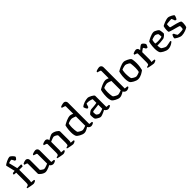

<svg xmlns="http://www.w3.org/2000/svg" viewBox="435 -2515 4235 4235"><g transform="rotate(-45 2552.5 -398.0)"><path d="M210 0Q202 0 179 -3.5Q156 -7 128 -12Q100 -17 75.5 -22.5Q51 -28 39 -32Q39 -40 42.5 -46.5Q46 -53 48 -56L76 -61Q93 -64 102.5 -79Q112 -94 112 -139V-446L42 -453Q42 -467 45.5 -477.5Q49 -488 53 -493L116 -500L65 -711Q71 -722 93.5 -737Q116 -752 146.5 -766.5Q177 -781 205 -790.5Q233 -800 248 -800Q262 -800 280 -788Q298 -776 314 -759Q330 -742 340.5 -727Q351 -712 351 -706Q351 -701 346.5 -693Q342 -685 335.5 -676Q329 -667 321.5 -659.5Q314 -652 308 -647Q299 -647 289.5 -650.5Q280 -654 275 -658Q270 -671 261.5 -687Q253 -703 245 -714Q237 -725 230 -725Q220 -725 205 -722Q190 -719 174.5 -714Q159 -709 149 -705L199 -500H312L323 -487Q322 -477 317.5 -463.5Q313 -450 308 -443L203 -444V-120Q203 -100 199 -85Q195 -70 192 -64L277 -56Q279 -53 281.5 -47Q284 -41 284 -33Q278 -25 264.5 -17.5Q251 -10 235.5 -5Q220 0 210 0Z M584 4Q560 4 534 -7Q508 -18 485 -35Q462 -52 447.5 -67.5Q433 -83 433 -92V-400Q433 -408 430 -414.5Q427 -421 417 -424L359 -445Q361 -457 364 -464Q367 -471 370 -474Q386 -483 413.5 -491.5Q441 -500 457 -500Q485 -500 504.5 -479.5Q524 -459 524 -430V-120Q535 -110 550.5 -98Q566 -86 582.5 -76.5Q599 -67 611 -67Q624 -67 646 -73Q668 -79 692 -88.5Q716 -98 735 -106V-400Q735 -408 731.5 -415Q728 -422 719 -424L651 -447Q652 -458 655 -465Q658 -472 660 -474Q671 -480 690 -486Q709 -492 729 -496Q749 -500 759 -500Q787 -500 806.5 -479.5Q826 -459 826 -430V-66L899 -58Q901 -55 904 -48.5Q907 -42 907 -34Q901 -25 886.5 -17.5Q872 -10 855.5 -5Q839 0 828 0Q802 0 777.5 -14.5Q753 -29 744 -50Q723 -37 693.5 -25Q664 -13 634.5 -4.5Q605 4 584 4Z M1141 0Q1133 0 1111 -3.5Q1089 -7 1061.5 -12Q1034 -17 1010 -22.5Q986 -28 974 -32Q974 -40 977.5 -46.5Q981 -53 984 -56L1011 -61Q1028 -64 1037.5 -78.5Q1047 -93 1047 -139V-400Q1047 -408 1043.5 -414.5Q1040 -421 1031 -424L970 -445Q972 -458 974.5 -464Q977 -470 981 -474Q997 -483 1024.5 -491.5Q1052 -500 1068 -500Q1097 -500 1116 -481.5Q1135 -463 1135 -434Q1158 -449 1184 -464Q1210 -479 1234.5 -489.5Q1259 -500 1278 -500Q1300 -500 1328 -491Q1356 -482 1381.5 -466.5Q1407 -451 1423.5 -434.5Q1440 -418 1440 -401V-120Q1440 -100 1436 -85Q1432 -70 1428 -64L1512 -56Q1514 -52 1516.5 -46Q1519 -40 1519 -33Q1513 -25 1499 -17.5Q1485 -10 1470.5 -5Q1456 0 1445 0Q1437 0 1415 -3.5Q1393 -7 1366 -12Q1339 -17 1315.5 -22.5Q1292 -28 1280 -32Q1280 -40 1283.5 -46.5Q1287 -53 1290 -56L1315 -60Q1325 -62 1332.5 -68Q1340 -74 1344.5 -90.5Q1349 -107 1349 -139V-366Q1349 -376 1338 -386.5Q1327 -397 1310.5 -405.5Q1294 -414 1279 -419Q1264 -424 1256 -424Q1249 -424 1233 -419.5Q1217 -415 1198 -407.5Q1179 -400 1162.5 -393.5Q1146 -387 1138 -383V-122Q1138 -102 1134 -86.5Q1130 -71 1125 -64L1207 -56Q1209 -52 1211 -46Q1213 -40 1213 -33Q1208 -25 1194.5 -17.5Q1181 -10 1166 -5Q1151 0 1141 0Z M1795 0Q1770 0 1742.5 -10Q1715 -20 1690 -33.5Q1665 -47 1647.5 -60.5Q1630 -74 1624 -81Q1610 -98 1602 -136.5Q1594 -175 1594 -220Q1594 -261 1597.5 -299Q1601 -337 1607 -367.5Q1613 -398 1619 -417Q1633 -426 1659 -440Q1685 -454 1716 -468Q1747 -482 1780 -491Q1813 -500 1843 -500Q1857 -500 1878 -492.5Q1899 -485 1920 -476V-700Q1920 -707 1917 -714Q1914 -721 1904 -724L1832 -747Q1833 -756 1836 -763Q1839 -770 1841 -774Q1851 -780 1871 -786Q1891 -792 1912 -796Q1933 -800 1944 -800Q1972 -800 1991.5 -779.5Q2011 -759 2011 -730V-66L2084 -58Q2086 -55 2089 -48Q2092 -41 2092 -34Q2085 -25 2070.5 -17Q2056 -9 2040.5 -4.5Q2025 0 2014 0Q1995 0 1978 -7.5Q1961 -15 1948.5 -27.5Q1936 -40 1929 -54Q1911 -41 1888.5 -28.5Q1866 -16 1842 -8Q1818 0 1795 0ZM1815 -72Q1825 -72 1842.5 -76.5Q1860 -81 1881.5 -88Q1903 -95 1920 -102V-392Q1903 -399 1883 -407Q1863 -415 1843 -420Q1823 -425 1809 -425Q1797 -425 1775 -420Q1753 -415 1731.5 -408Q1710 -401 1700 -395Q1696 -385 1692.5 -365Q1689 -345 1687 -321.5Q1685 -298 1685 -276Q1685 -241 1688 -209.5Q1691 -178 1695 -156.5Q1699 -135 1703 -129Q1707 -124 1720.5 -115Q1734 -106 1751 -96Q1768 -86 1785.5 -79Q1803 -72 1815 -72Z M2305 4Q2287 4 2261 -8Q2235 -20 2213.5 -35Q2192 -50 2185 -58Q2177 -68 2172 -94Q2167 -120 2167 -151Q2167 -163 2167.5 -173.5Q2168 -184 2169 -194Q2171 -199 2181.5 -209.5Q2192 -220 2207 -232Q2222 -244 2237.5 -253Q2253 -262 2264 -264Q2272 -266 2289.5 -267Q2307 -268 2329 -269Q2343 -270 2358.5 -271.5Q2374 -273 2390 -275Q2406 -277 2421.5 -279.5Q2437 -282 2451 -285V-400Q2424 -413 2388 -421Q2352 -429 2323 -429Q2313 -429 2303.5 -428Q2294 -427 2286 -426L2259 -343Q2255 -342 2246.5 -338.5Q2238 -335 2221 -333Q2212 -345 2199 -369Q2186 -393 2181 -422Q2201 -441 2227 -455.5Q2253 -470 2281.5 -479.5Q2310 -489 2338.5 -494.5Q2367 -500 2391 -500Q2407 -500 2432 -490.5Q2457 -481 2482.5 -467.5Q2508 -454 2525.5 -438.5Q2543 -423 2543 -412V-66L2615 -58Q2617 -55 2620 -49Q2623 -43 2623 -34Q2617 -25 2602.5 -17.5Q2588 -10 2572.5 -5Q2557 0 2545 0Q2528 0 2510.5 -7.5Q2493 -15 2480 -27.5Q2467 -40 2460 -55Q2437 -42 2406.5 -28.5Q2376 -15 2349 -5.5Q2322 4 2305 4ZM2335 -68Q2347 -68 2369 -73.5Q2391 -79 2414.5 -87.5Q2438 -96 2451 -102V-227Q2428 -223 2402 -219.5Q2376 -216 2352 -214Q2324 -211 2297 -207Q2270 -203 2257 -193Q2257 -175 2257.5 -149Q2258 -123 2266 -104Q2275 -94 2295.5 -81Q2316 -68 2335 -68Z M2902 0Q2877 0 2849.5 -10Q2822 -20 2797 -33.5Q2772 -47 2754.5 -60.5Q2737 -74 2731 -81Q2717 -98 2709 -136.5Q2701 -175 2701 -220Q2701 -261 2704.5 -299Q2708 -337 2714 -367.5Q2720 -398 2726 -417Q2740 -426 2766 -440Q2792 -454 2823 -468Q2854 -482 2887 -491Q2920 -500 2950 -500Q2964 -500 2985 -492.5Q3006 -485 3027 -476V-700Q3027 -707 3024 -714Q3021 -721 3011 -724L2939 -747Q2940 -756 2943 -763Q2946 -770 2948 -774Q2958 -780 2978 -786Q2998 -792 3019 -796Q3040 -800 3051 -800Q3079 -800 3098.5 -779.5Q3118 -759 3118 -730V-66L3191 -58Q3193 -55 3196 -48Q3199 -41 3199 -34Q3192 -25 3177.5 -17Q3163 -9 3147.5 -4.5Q3132 0 3121 0Q3102 0 3085 -7.5Q3068 -15 3055.5 -27.5Q3043 -40 3036 -54Q3018 -41 2995.5 -28.5Q2973 -16 2949 -8Q2925 0 2902 0ZM2922 -72Q2932 -72 2949.5 -76.5Q2967 -81 2988.5 -88Q3010 -95 3027 -102V-392Q3010 -399 2990 -407Q2970 -415 2950 -420Q2930 -425 2916 -425Q2904 -425 2882 -420Q2860 -415 2838.5 -408Q2817 -401 2807 -395Q2803 -385 2799.5 -365Q2796 -345 2794 -321.5Q2792 -298 2792 -276Q2792 -241 2795 -209.5Q2798 -178 2802 -156.5Q2806 -135 2810 -129Q2814 -124 2827.5 -115Q2841 -106 2858 -96Q2875 -86 2892.5 -79Q2910 -72 2922 -72Z M3475 0Q3449 0 3421 -10Q3393 -20 3368 -33.5Q3343 -47 3325 -61Q3307 -75 3300 -83Q3287 -99 3279 -137.5Q3271 -176 3271 -220Q3271 -261 3274.5 -297.5Q3278 -334 3284 -365Q3290 -396 3297 -417Q3311 -426 3336.5 -440Q3362 -454 3392.5 -467.5Q3423 -481 3455.5 -490.5Q3488 -500 3517 -500Q3535 -500 3559 -491.5Q3583 -483 3608 -471Q3633 -459 3652 -446.5Q3671 -434 3678 -424Q3686 -413 3690.5 -386.5Q3695 -360 3697 -330.5Q3699 -301 3699 -277Q3699 -221 3691 -169Q3683 -117 3674 -85Q3661 -75 3640 -60.5Q3619 -46 3592.5 -32Q3566 -18 3535.5 -9Q3505 0 3475 0ZM3488 -72Q3502 -72 3524.5 -78.5Q3547 -85 3567 -93Q3587 -101 3594 -105Q3601 -124 3604.5 -157Q3608 -190 3608 -220Q3608 -252 3605.5 -286Q3603 -320 3600 -345Q3597 -370 3592 -376Q3588 -382 3569.5 -393.5Q3551 -405 3527.5 -415Q3504 -425 3486 -425Q3474 -425 3451.5 -420Q3429 -415 3407.5 -408Q3386 -401 3375 -395Q3372 -385 3368.5 -364.5Q3365 -344 3363 -321Q3361 -298 3361 -277Q3361 -242 3364 -210Q3367 -178 3371 -156.5Q3375 -135 3379 -129Q3383 -125 3395.5 -115.5Q3408 -106 3424.5 -96Q3441 -86 3458.5 -79Q3476 -72 3488 -72Z M3964 0Q3956 0 3933.5 -3.5Q3911 -7 3883 -12Q3855 -17 3830 -22.5Q3805 -28 3794 -32Q3794 -39 3797 -46Q3800 -53 3803 -56L3831 -61Q3842 -63 3850 -70Q3858 -77 3862 -93Q3866 -109 3866 -139V-400Q3866 -408 3863 -414.5Q3860 -421 3850 -424L3792 -445Q3794 -457 3797 -464Q3800 -471 3803 -474Q3819 -483 3846.5 -491.5Q3874 -500 3890 -500Q3918 -500 3936.5 -481Q3955 -462 3955 -431V-422Q3965 -430 3979 -443.5Q3993 -457 4009 -470Q4025 -483 4040 -491.5Q4055 -500 4067 -500Q4079 -500 4092.5 -490.5Q4106 -481 4117.5 -467Q4129 -453 4136.5 -440.5Q4144 -428 4144 -423Q4144 -418 4139 -403.5Q4134 -389 4126 -373.5Q4118 -358 4111 -348Q4099 -348 4088.5 -351.5Q4078 -355 4072 -357Q4066 -370 4058.5 -383Q4051 -396 4045 -405Q4039 -414 4035 -414Q4030 -414 4018.5 -407Q4007 -400 3994.5 -390.5Q3982 -381 3971.5 -372.5Q3961 -364 3957 -361V-120Q3957 -100 3953 -85Q3949 -70 3945 -64L4031 -56Q4033 -54 4035.5 -47.5Q4038 -41 4038 -33Q4032 -25 4018 -17.5Q4004 -10 3989 -5Q3974 0 3964 0Z M4411 0Q4384 0 4354.5 -10Q4325 -20 4299.5 -34.5Q4274 -49 4256 -62Q4238 -75 4233 -82Q4220 -99 4212 -137.5Q4204 -176 4204 -220Q4204 -261 4207.5 -298.5Q4211 -336 4217 -367Q4223 -398 4230 -417Q4244 -426 4268.5 -440Q4293 -454 4323.5 -467.5Q4354 -481 4386 -490.5Q4418 -500 4447 -500Q4463 -500 4487.5 -489Q4512 -478 4534.5 -463.5Q4557 -449 4565 -438Q4571 -431 4575.5 -408.5Q4580 -386 4583 -360Q4586 -334 4585 -313Q4575 -298 4560.5 -284.5Q4546 -271 4531 -261Q4516 -251 4506 -245Q4496 -242 4465 -237.5Q4434 -233 4390 -229.5Q4346 -226 4295 -226Q4297 -194 4302 -165Q4307 -136 4312 -129Q4316 -125 4329.5 -115.5Q4343 -106 4360 -96.5Q4377 -87 4394 -79.5Q4411 -72 4422 -72Q4434 -72 4454.5 -75Q4475 -78 4497.5 -82.5Q4520 -87 4539 -91Q4558 -95 4567 -97Q4571 -93 4575 -86.5Q4579 -80 4579 -70Q4560 -54 4533 -37.5Q4506 -21 4474.5 -10.5Q4443 0 4411 0ZM4368 -284Q4393 -284 4419 -286Q4445 -288 4467 -292.5Q4489 -297 4500 -303Q4500 -315 4498.5 -333Q4497 -351 4494.5 -367Q4492 -383 4490 -389Q4488 -393 4474.5 -401.5Q4461 -410 4445 -417.5Q4429 -425 4418 -425Q4408 -425 4385.5 -420Q4363 -415 4340.5 -408Q4318 -401 4308 -395Q4304 -383 4300.5 -365Q4297 -347 4295.5 -327.5Q4294 -308 4294 -292Q4305 -288 4326.5 -286Q4348 -284 4368 -284Z M4837 0Q4812 0 4784 -9.5Q4756 -19 4731.5 -33Q4707 -47 4690.5 -59Q4674 -71 4672 -77Q4673 -99 4682 -124Q4691 -149 4701 -165Q4714 -165 4723.5 -162Q4733 -159 4737 -157Q4743 -142 4754 -118.5Q4765 -95 4778 -80Q4790 -77 4805 -75.5Q4820 -74 4836 -74Q4864 -74 4894.5 -76.5Q4925 -79 4947 -87Q4951 -95 4953.5 -112Q4956 -129 4956 -145Q4956 -153 4955.5 -162.5Q4955 -172 4953 -180Q4950 -184 4924 -192Q4898 -200 4860.5 -210Q4823 -220 4784.5 -230.5Q4746 -241 4718 -251.5Q4690 -262 4684 -269Q4682 -281 4681 -295.5Q4680 -310 4680 -327Q4680 -357 4685.5 -385.5Q4691 -414 4698 -433Q4710 -441 4733 -452Q4756 -463 4784.5 -474Q4813 -485 4842 -492.5Q4871 -500 4896 -500Q4912 -500 4936 -491.5Q4960 -483 4983.5 -470.5Q5007 -458 5022.5 -446.5Q5038 -435 5039 -430Q5039 -421 5033 -401Q5027 -381 5017.5 -361.5Q5008 -342 5000 -334Q4988 -334 4978 -337.5Q4968 -341 4963 -344Q4949 -377 4941.5 -400.5Q4934 -424 4925 -424Q4902 -424 4871.5 -422Q4841 -420 4816 -417Q4791 -414 4779 -411Q4776 -401 4775 -386.5Q4774 -372 4774 -359Q4774 -346 4775 -334Q4776 -322 4777 -314Q4781 -311 4806 -304.5Q4831 -298 4866.5 -289.5Q4902 -281 4939.5 -271Q4977 -261 5006 -249.5Q5035 -238 5046 -226Q5049 -216 5050.5 -202.5Q5052 -189 5052 -175Q5052 -142 5045.5 -108Q5039 -74 5033 -63Q5021 -54 4999.5 -43Q4978 -32 4951 -22.5Q4924 -13 4894 -6.5Q4864 0 4837 0Z"/></g></svg>

Font: Texturina Medium 12pt
Style: Regular
Weight: 400
Version: Version 1.002